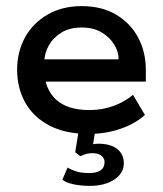

<svg xmlns="http://www.w3.org/2000/svg" viewBox="-20 -428 533 628"><path d="M270 10Q193 10 140.5 -18Q88 -46 62 -93.5Q36 -141 36 -200Q36 -258 61.5 -305Q87 -352 135 -380Q183 -408 247 -408Q313 -408 360 -380Q407 -352 432 -305Q457 -258 457 -199V-161H88V-234H368Q368 -259 353.5 -282.5Q339 -306 312.5 -322Q286 -338 247 -338Q208 -338 181 -321.5Q154 -305 139.5 -279Q125 -253 125 -225V-200Q125 -139 162 -103.5Q199 -68 273 -68Q315 -68 352.5 -82Q390 -96 415 -118L454 -52Q422 -23 373.5 -6.5Q325 10 270 10ZM273 180Q246 180 221.5 175Q197 170 184 160L201 120Q212 127 229 132.5Q246 138 271 138Q322 138 322 102Q322 90 312 81.5Q302 73 282 73Q273 73 264 75Q255 77 243 83L226 70L239 -10H293L282 59L257 52Q268 47 279 44.5Q290 42 301 42Q341 42 363 59Q385 76 385 106Q385 139 353.5 159.5Q322 180 273 180Z"/></svg>

Font: Rokkitt SemiBold Medium
Style: Regular
Weight: 500
Version: Version 3.103